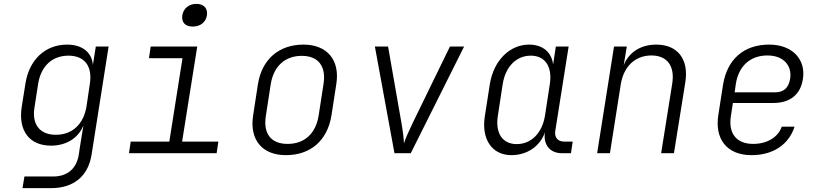

<svg xmlns="http://www.w3.org/2000/svg" viewBox="-20 -790 4240 990"><path d="M96 180H244C359 180 434 119 452 9L540 -550H474L459 -455C454 -520 404 -560 326 -560C213 -560 130 -482 111 -358L92 -239C73 -117 131 -39 243 -39C322 -39 384 -78 410 -143L393 -38L386 9C374 80 327 120 255 120H106ZM268 -95C185 -95 143 -149 158 -237L177 -360C192 -449 249 -503 333 -503C417 -503 458 -448 443 -356L426 -241C411 -149 352 -95 268 -95Z M974 -653C1013 -653 1041 -675 1047 -711C1052 -747 1031 -770 993 -770C954 -770 926 -747 920 -711C915 -675 935 -653 974 -653ZM645 0H1097L1106 -60H919L997 -550H757L748 -490H921L853 -60H654Z M1454 10C1582 10 1668 -66 1689 -194L1714 -356C1734 -480 1667 -560 1545 -560C1417 -560 1330 -483 1310 -356L1285 -194C1266 -69 1332 10 1454 10ZM1463 -48C1377 -48 1336 -101 1351 -194L1376 -356C1391 -449 1450 -502 1536 -502C1621 -502 1663 -449 1648 -356L1623 -194C1608 -101 1550 -48 1463 -48Z M2014 0H2098L2373 -550H2300L2108 -156C2089 -117 2070 -74 2063 -51C2062 -74 2057 -117 2050 -156L1981 -550H1913Z M2617 10C2698 10 2765 -36 2790 -108C2780 -45 2815 0 2877 0H2924L2933 -60H2888C2857 -60 2838 -81 2843 -114L2912 -550H2846L2832 -457C2825 -520 2779 -560 2708 -560C2608 -560 2526 -478 2506 -358L2480 -191C2461 -72 2517 10 2617 10ZM2644 -47C2571 -47 2533 -103 2547 -193L2572 -356C2586 -446 2642 -503 2717 -503C2791 -503 2829 -446 2815 -356L2790 -193C2775 -103 2719 -47 2644 -47Z M3059 0H3125L3181 -356C3196 -448 3256 -504 3339 -504C3419 -504 3461 -451 3446 -358L3389 0H3455L3514 -368C3532 -486 3473 -560 3364 -560C3284 -560 3223 -521 3196 -454L3212 -550H3146Z M3855 10C3966 10 4047 -44 4077 -137H4011C3992 -82 3935 -48 3864 -48C3776 -48 3734 -103 3749 -194L3759 -259H3968C4053 -259 4108 -302 4120 -383C4136 -482 4067 -560 3946 -560C3815 -560 3729 -484 3708 -352L3684 -198C3664 -72 3729 10 3855 10ZM3768 -314 3774 -356C3788 -449 3848 -504 3937 -504C4021 -504 4065 -451 4054 -383C4046 -336 4020 -314 3977 -314Z"/></svg>

Font: JetBrains Mono ExtraLight
Style: Italic
Weight: 240
Italic angle: -9°
Monospace: yes
Designer: Philipp Nurullin, Konstantin Bulenkov
Foundry: JetBrains
Version: Version 2.305